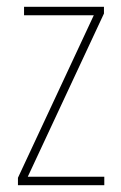

<svg xmlns="http://www.w3.org/2000/svg" viewBox="-20 -547 357 567"><path d="M288 0V-25H62L287 -507V-527H51V-502H257L33 -22V0Z"/></svg>

Font: Noto Sans Armenian Condensed Thin
Style: Regular
Weight: 100
Width: 3
Designer: Monotype Design Team
Foundry: Monotype Imaging Inc.
Version: Version 2.008